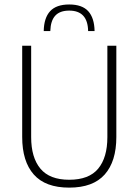

<svg xmlns="http://www.w3.org/2000/svg" viewBox="-20 -848 634 878"><path d="M296.5 10Q187.5 10 134.5 -50Q81.5 -110 81.5 -221.5V-639H122.5V-221Q122.5 -127.5 164.8 -76.8Q207 -26 296.5 -26Q387 -26 429 -76.8Q471 -127.5 471 -221V-639H512V-221.5Q512 -110 458.8 -50Q405.5 10 296.5 10ZM296.5 -827.5Q355.5 -827.5 383.5 -796.8Q411.5 -766 412.5 -706H383Q382 -753.5 360.2 -776.5Q338.5 -799.5 296.5 -799.5Q254 -799.5 232.8 -776.5Q211.5 -753.5 210 -706H180Q181 -766 209.2 -796.8Q237.5 -827.5 296.5 -827.5Z"/></svg>

Font: Anek Latin Medium ExtraLight
Style: Regular
Weight: 250
Version: Version 1.003